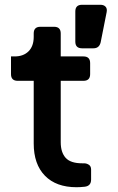

<svg xmlns="http://www.w3.org/2000/svg" viewBox="-20 -777 494 803"><path d="M300 6Q215 6 168 -42Q121 -90 121 -177V-439H54Q26 -439 26 -467V-541H41Q78 -541 99.5 -562.5Q121 -584 121 -623V-637Q121 -665 149 -665H206Q234 -665 234 -637V-541H329Q357 -541 357 -513V-467Q357 -439 329 -439H234V-182Q234 -140 254.5 -117Q275 -94 324 -94H332Q342 -94 351.5 -88Q361 -82 361 -68V-26Q361 1 334 4Q325 5 316 5.5Q307 6 300 6ZM323 -575Q295 -575 295 -603V-729Q295 -757 323 -757H400Q414 -757 421.5 -749Q429 -741 426 -726L401 -600Q395 -575 371 -575Z"/></svg>

Font: Pitagon Sans Text SemiBold
Style: Regular
Weight: 600
Designer: Travis Tran
Foundry: Pitagon
Version: Version 1.001; ttfautohint (v1.8.4.7-5d5b);gftools[0.9.26]